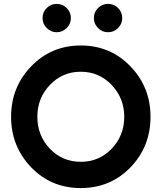

<svg xmlns="http://www.w3.org/2000/svg" viewBox="-20 -943 820 975"><path d="M268 -923.3Q238.3 -923.3 217.3 -902.3Q196 -881 196 -851.3Q196 -822 217.3 -800.7Q238.7 -779.3 268 -779.3Q296.7 -779.3 318.7 -800.7Q340 -822 340 -851.3Q340 -881 318.7 -902.3Q297 -923.3 268 -923.3ZM528.7 -923.3Q498.7 -923.3 477.7 -902.3Q456.7 -881.3 456.7 -851.3Q456.7 -821.7 477.7 -800.7Q499 -779.3 528.7 -779.3Q558.3 -779.3 579.7 -800.7Q600.7 -821.7 600.7 -851.3Q600.7 -881.3 579.7 -902.3Q558.7 -923.3 528.7 -923.3ZM390.3 -578.7Q483.3 -578.7 547.3 -511.3Q611 -444 611 -350Q611 -255.3 547.3 -188Q483.3 -121.3 390.3 -121.3Q297 -121.3 233 -188Q169.7 -255 169.7 -350Q169.7 -444.7 233 -511.3Q297 -578.7 390.3 -578.7ZM390.3 -712Q239.7 -712 137.3 -605Q36.3 -499.7 36.3 -350Q36.3 -200.3 137.3 -94.3Q239 12 390.3 12Q538 12 639.3 -89.7Q744.3 -196.3 744.3 -350Q744.3 -501.7 640.7 -607.7Q539.3 -712 390.3 -712Z"/></svg>

Font: Unageo Variable
Style: Regular
Weight: 300
Designer: Richard Sepsi
Foundry: Richard Sepsi
Version: Version 2.200